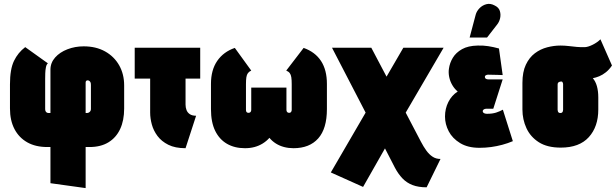

<svg xmlns="http://www.w3.org/2000/svg" viewBox="-20 -745 3153 982"><path d="M31 -314V-190Q31 -129 54 -85Q77 -41 119.5 -17Q162 7 222 7H238V192L418 217V7H438Q495 7 534.5 -17Q574 -41 594.5 -85Q615 -129 615 -190V-308Q615 -366 589.5 -411Q564 -456 517.5 -482Q471 -508 408 -508Q364 -508 325 -493Q286 -478 262 -451Q238 -424 238 -389V-167H228Q224 -167 220 -169Q216 -171 213.5 -175.5Q211 -180 211 -187V-342Q211 -354 211.5 -370.5Q212 -387 215 -401.5Q218 -416 225 -421L109 -504Q72 -476 51.5 -433.5Q31 -391 31 -314ZM424 -167H418V-323Q418 -326 419 -328.5Q420 -331 422.5 -332.5Q425 -334 428 -334Q433 -334 436.5 -331.5Q440 -329 442 -325.5Q444 -322 444.5 -318Q445 -314 445 -310V-187Q445 -181 442 -176.5Q439 -172 434.5 -169.5Q430 -167 424 -167Z M929 -210V-343H1004V-501H669V-343H748V-169Q748 -140 756.5 -108.5Q765 -77 785.5 -49.5Q806 -22 841 -4.5Q876 13 929 13L983 -153Q963 -153 951 -161Q939 -169 934 -182Q929 -195 929 -210Z M1533 -500 1444 -384Q1456 -379 1462 -371Q1468 -363 1470 -349.5Q1472 -336 1472 -315V-184Q1472 -178 1470 -174.5Q1468 -171 1465.5 -169.5Q1463 -168 1459 -168Q1455 -168 1452 -169.5Q1449 -171 1447 -174.5Q1445 -178 1445 -184V-297H1265V-184Q1265 -178 1263 -174.5Q1261 -171 1258 -169.5Q1255 -168 1251 -168Q1247 -168 1244 -169.5Q1241 -171 1239.5 -174.5Q1238 -178 1238 -184V-315Q1238 -336 1240 -349.5Q1242 -363 1248 -371Q1254 -379 1265 -384L1181 -500Q1123 -480 1091 -433.5Q1059 -387 1059 -316V-187Q1059 -120 1080.5 -76Q1102 -32 1141 -9.5Q1180 13 1233 13Q1259 13 1281.5 7Q1304 1 1323.5 -11Q1343 -23 1358 -40Q1372 -23 1391 -11Q1410 1 1433 7Q1456 13 1481 13Q1563 13 1607.5 -37Q1652 -87 1652 -187V-316Q1652 -387 1622 -433Q1592 -479 1533 -500Z M2133 -20 2055 -169 2249 -501H2043L1957 -353L1879 -501H1678L1850 -169L1672 137L1837 211L1949 14L2000 113Q2017 145 2038.5 167.5Q2060 190 2090 201.5Q2120 213 2162 213L2233 68Q2210 68 2192.5 56.5Q2175 45 2160.5 25Q2146 5 2133 -20Z M2551 -361 2532 -497Q2503 -505 2476.5 -509Q2450 -513 2423 -512Q2374 -511 2343 -493.5Q2312 -476 2296 -449.5Q2280 -423 2276 -393Q2273 -373 2277.5 -351Q2282 -329 2293.5 -309.5Q2305 -290 2321 -277Q2290 -257 2273 -223Q2256 -189 2256 -149Q2256 -110 2275 -73.5Q2294 -37 2333.5 -13Q2373 11 2432 11Q2463 11 2492 7Q2521 3 2549 -4.5Q2577 -12 2603 -23L2552 -184Q2544 -180 2535.5 -176Q2527 -172 2517 -169Q2507 -166 2496 -164.5Q2485 -163 2471 -163Q2465 -163 2460 -164.5Q2455 -166 2452 -169Q2449 -172 2449 -176Q2449 -179 2450.5 -181.5Q2452 -184 2454.5 -185.5Q2457 -187 2460.5 -188Q2464 -189 2468 -189H2503L2551 -339H2478Q2473 -339 2468.5 -340.5Q2464 -342 2462 -345Q2460 -348 2460 -352Q2460 -356 2462 -358Q2464 -360 2468 -361.5Q2472 -363 2477 -363Q2488 -363 2499.5 -362.5Q2511 -362 2524 -362Q2537 -362 2551 -361ZM2523 -620Q2534 -634 2538 -652.5Q2542 -671 2536.5 -689Q2531 -707 2510 -717Q2488 -729 2467.5 -723.5Q2447 -718 2432.5 -703Q2418 -688 2413 -670L2382 -553H2471Z M3110 -410 3051 -544Q3035 -528 3012 -516.5Q2989 -505 2973 -504Q2952 -503 2930.5 -505Q2909 -507 2888.5 -509.5Q2868 -512 2846 -512Q2813 -512 2778.5 -503Q2744 -494 2715.5 -472.5Q2687 -451 2669.5 -414Q2652 -377 2652 -321V-185Q2652 -134 2672.5 -89.5Q2693 -45 2736 -17.5Q2779 10 2848 10Q2943 10 2991.5 -43.5Q3040 -97 3040 -185V-247Q3040 -279 3033 -304Q3026 -329 3012 -345Q3028 -348 3045 -355Q3062 -362 3079 -375.5Q3096 -389 3110 -410ZM2860 -311V-183Q2860 -179 2858.5 -175Q2857 -171 2854 -169Q2851 -167 2846 -167Q2841 -167 2838 -169Q2835 -171 2833.5 -175Q2832 -179 2832 -183V-312Q2832 -317 2833.5 -320Q2835 -323 2837.5 -324.5Q2840 -326 2843 -327Q2846 -328 2849 -328Q2850 -328 2851 -328Q2852 -328 2853 -328Q2854 -328 2855 -327Q2856 -326 2857 -324.5Q2858 -323 2858.5 -321.5Q2859 -320 2859.5 -318.5Q2860 -317 2860 -315Q2860 -313 2860 -311Z"/></svg>

Font: Advent Pro Black
Style: Regular
Weight: 900
Version: Version 3.000